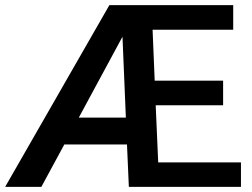

<svg xmlns="http://www.w3.org/2000/svg" viewBox="-25 -731 985 751"><path d="M917.5 0H479L471.7 -166H226.6L136.7 0H-4.9L402.8 -710.9H887.2V-614.7H571.8L580.1 -415.5H847.7V-319.3H584L593.8 -95.7H917.5ZM283.2 -271H467.3L454.1 -587.4Z"/></svg>

Font: RobotoDraft Medium
Style: Regular
Weight: 500
Version: Version 2.001152; 2014